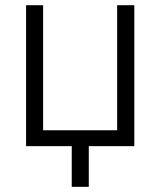

<svg xmlns="http://www.w3.org/2000/svg" viewBox="-20 -561 616 737"><path d="M80.1 0V-541H145.5V-61H429.7V-541H495.6V0ZM255.4 156.2V-24.9H320.8V156.2Z"/></svg>

Font: Inter 17pt Light
Style: Regular
Weight: 300
Version: Version 4.001;git-66647c0bb